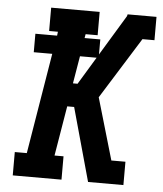

<svg xmlns="http://www.w3.org/2000/svg" viewBox="-53 -781 705 828"><g transform="rotate(5 300.0 -367.5)"><path d="M33 0V-101H85L157 -537H77V-617H171L173 -634H135V-735H345V-634H293L290 -617H358V-552L464 -727L466 -735H591V-634H539L373 -368L451 -101H512V0H359L271 -317H241L205 -101H244V0ZM257 -418H277L349 -537H277Z"/></g></svg>

Font: Iosevka Slab Extended
Style: Bold Italic
Weight: 700
Width: 7
Italic angle: -9°
Monospace: yes
Designer: Belleve Invis
Foundry: Belleve Invis
Version: Version 11.1.0; ttfautohint (v1.8.3)